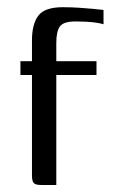

<svg xmlns="http://www.w3.org/2000/svg" viewBox="-20 -526 327 546"><path d="M38.1 -352H70.9V-410.9Q70.9 -457.5 89 -481.5Q107.1 -505.5 158.6 -505.5Q183.1 -505.5 204.5 -504Q225.9 -502.5 243.7 -500.9Q261.5 -499.3 274.4 -497.7V-457Q266.9 -459.5 254.1 -461.4Q241.3 -463.3 225.9 -464.2Q210.5 -465 194.4 -465Q161.3 -465 150.7 -451.3Q140.1 -437.6 140.1 -403.6V-352H254.4V-312.8H140.1V0H96Q80.8 0 75.8 -5.8Q70.9 -11.7 70.9 -27.1V-312.8H38.1Z"/></svg>

Font: Genos Thin
Style: Regular
Weight: 100
Designer: Robert E. Leuschke
Foundry: Robert E. Leuschke
Version: Version 1.010